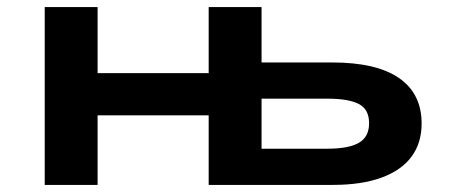

<svg xmlns="http://www.w3.org/2000/svg" viewBox="-20 -521 1270 541"><path d="M106 0V-501H255V-315H568V-501H717V-345H916Q1041 -345 1104.5 -301Q1168 -257 1168 -173Q1168 -118 1139.5 -79.5Q1111 -41 1055 -20.5Q999 0 918 0H568V-196H255V0ZM717 -102H903Q962 -102 991 -118.5Q1020 -135 1020 -174Q1020 -213 991 -228Q962 -243 903 -243H717Z"/></svg>

Font: Nunito Sans 7pt Expanded
Style: Bold
Weight: 700
Width: 7
Designer: Vernon Adams
Foundry: Vernon Adams
Version: Version 3.101;gftools[0.9.27]